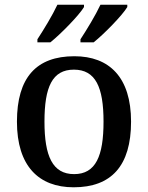

<svg xmlns="http://www.w3.org/2000/svg" viewBox="-20 -786 629 816"><path d="M322 -619V-606H378C423 -642 500 -721 521 -756V-766H407C386 -721 350 -662 322 -619ZM139 -619V-606H194C239 -642 316 -721 337 -756V-766H224C203 -721 167 -662 139 -619ZM293 10C453 10 537 -81 537 -269C537 -457 445 -547 296 -547C135 -547 52 -457 52 -269C52 -81 144 10 293 10ZM295 -46C203 -46 169 -123 169 -269C169 -416 202 -490 294 -490C386 -490 420 -416 420 -269C420 -123 387 -46 295 -46Z"/></svg>

Font: Noto Naskh Arabic UI Medium
Style: Regular
Weight: 500
Designer: Monotype Design Team, David Williams, Mohamad Dakak and Nizar Qandah
Foundry: Monotype Imaging Inc.
Version: Version 2.014